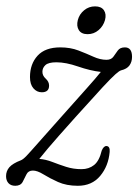

<svg xmlns="http://www.w3.org/2000/svg" viewBox="-26 -590 446 618"><path d="M327 -101Q323 -55.5 296.5 -23.8Q270 8 224.5 8Q188 8 160.8 -4.2Q133.5 -16.5 113.8 -28.8Q94 -41 80 -41Q65 -41 59.2 -28.8Q53.5 -16.5 46.8 -4.2Q40 8 23 8Q9 8 1.2 -0.5Q-6.5 -9 -6.5 -23Q-6.5 -39.5 4.2 -51.8Q15 -64 41 -74Q48 -76.5 59.2 -88.2Q70.5 -100 96.8 -130Q123 -160 174.5 -217.5Q223.5 -272.5 253.2 -305.8Q283 -339 298.5 -358.5Q264 -362.5 225 -376Q186 -389.5 155.5 -389.5Q130 -389.5 120.2 -380.5Q110.5 -371.5 110.5 -359Q110.5 -346.5 121 -337Q132 -327 132 -314.5Q132 -293 108.5 -293Q92.5 -293 81.5 -305.8Q70.5 -318.5 70.5 -342Q70.5 -384 95 -410.8Q119.5 -437.5 168 -437.5Q200.5 -437.5 226.5 -427.5Q252.5 -417.5 274.5 -407.5Q296.5 -397.5 316.5 -397.5Q332 -397.5 339 -407.5Q346 -417.5 353.2 -427.5Q360.5 -437.5 376 -437.5Q399 -437.5 399 -407Q399 -391 390.8 -379.5Q382.5 -368 363.5 -363.5Q358 -362 345.8 -351.2Q333.5 -340.5 304 -308.8Q274.5 -277 217 -213Q185 -177.5 164 -153.5Q143 -129.5 128.2 -112.2Q113.5 -95 100.5 -78.5Q121 -77 142.2 -68.8Q163.5 -60.5 186.8 -53Q210 -45.5 236.5 -45.5Q260 -45.5 276.8 -58.8Q293.5 -72 301.5 -105.5Q308 -120.5 317 -120Q328.5 -119 327 -101ZM256 -480Q236 -480 227.8 -493Q219.5 -506 224.5 -525.5Q229.5 -544.5 244.8 -557Q260 -569.5 280 -569.5Q300 -569.5 308.5 -557Q317 -544.5 312 -525.5Q306.5 -506 291.2 -493Q276 -480 256 -480Z"/></svg>

Font: Fraunces 144pt S100 Light
Style: Italic
Weight: 300
Italic angle: -16°
Version: Version 1.000; ttfautohint (v1.8.3)